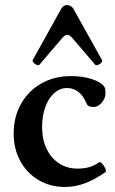

<svg xmlns="http://www.w3.org/2000/svg" viewBox="-20 -724 451 755"><path d="M33.7 -198.7Q33.7 -263.7 62.5 -315.2Q91.3 -366.7 142.6 -395.8Q193.8 -424.8 258.3 -424.8Q305.7 -424.8 343 -412.4Q380.4 -399.9 391.6 -380.4Q393.6 -377.4 394 -371.8Q394.5 -366.2 394.5 -354.5Q394.5 -343.3 387.7 -331.1Q380.9 -318.8 369.9 -311Q358.9 -303.2 347.7 -303.2Q337.4 -303.2 330.3 -306.4Q323.2 -309.6 320.3 -316.9Q308.1 -347.2 288.6 -362.5Q269 -377.9 243.7 -377.9Q215.8 -377.9 193.4 -358.2Q170.9 -338.4 158.2 -303.2Q145.5 -268.1 145.5 -224.1Q145.5 -176.3 163.1 -139.2Q180.7 -102.1 212.2 -81.5Q243.7 -61 284.7 -61Q310.5 -61 331.3 -66.9Q352.1 -72.8 368.2 -85Q373.5 -88.9 381.6 -80.6Q389.6 -72.3 394.3 -61Q398.9 -49.8 394.5 -46.9Q350.6 -16.6 312.5 -2.7Q274.4 11.2 235.4 11.2Q177.7 11.2 131.8 -15.9Q85.9 -43 59.8 -90.8Q33.7 -138.7 33.7 -198.7ZM108.9 -488.3 220.7 -689.5Q229.5 -704.6 243.7 -704.1Q260.7 -703.1 268.6 -689.5L380.9 -488.3Q383.8 -483.4 378.4 -477.3Q373 -471.2 365.2 -468.5Q357.4 -465.8 354.5 -469.2L265.6 -573.2Q252.9 -587.4 244.6 -587.4Q240.2 -587.4 235.1 -584Q230 -580.6 223.6 -573.2L134.8 -469.2Q131.8 -465.8 124.5 -468.8Q117.2 -471.7 111.8 -477.8Q106.4 -483.9 108.9 -488.3Z"/></svg>

Font: Junicode Two Beta VF
Style: Regular
Weight: 400
Designer: Peter S. Baker
Foundry: Briery Creek Software
Version: Version 1.031 beta; ttfautohint (v1.8.1.43-b0c9)